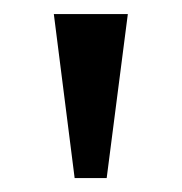

<svg xmlns="http://www.w3.org/2000/svg" viewBox="-20 -734 260 275"><path d="M57.1 -713.9H163.1L132.8 -479H86.9Z"/></svg>

Font: Noto Serif Gujarati
Style: Regular
Weight: 400
Designer: Indian Type Foundry
Foundry: Monotype Imaging Inc.
Version: Version 1.02